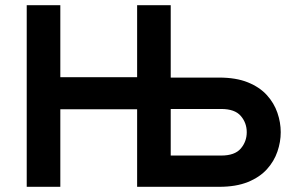

<svg xmlns="http://www.w3.org/2000/svg" viewBox="-20 -720 1146 740"><path d="M83 0V-700H212.5V-422.5H508.5V-700H638V0H508.5V-299H212.5V0ZM508.5 0V-700H638V-421H824.5Q890 -421 935.5 -402.5Q981 -384 1008.8 -353.2Q1036.5 -322.5 1049.2 -285.2Q1062 -248 1062 -210.5Q1062 -173 1049.2 -135.8Q1036.5 -98.5 1008.8 -67.8Q981 -37 935.5 -18.5Q890 0 824.5 0ZM638 -120.5H832.5Q885 -120.5 908 -147.5Q931 -174.5 931 -210.5Q931 -246.5 908 -273.2Q885 -300 832.5 -300H638Z"/></svg>

Font: Overpass
Style: Bold
Weight: 700
Designer: Delve Withrington, Dave Bailey, Thomas Jockin
Foundry: Delve Fonts LLC
Version: Version 4.000; ttfautohint (v1.8.3)